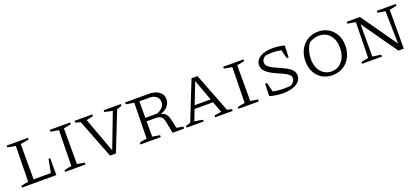

<svg xmlns="http://www.w3.org/2000/svg" viewBox="31 -1378 4854 2236"><g transform="rotate(-20 2458.0 -260.0)"><path d="M458 -209H479V0H53V-21Q76 -28 99 -32.5Q122 -37 144 -39L152 -481L53 -498V-521H317V-500Q295 -495 268 -490Q241 -485 213 -482V-44H427Z M588 0V-21Q611 -28 634 -32.5Q657 -37 679 -39L687 -481L588 -498V-521H840V-500Q821 -495 798.5 -490.5Q776 -486 748 -482V-39L840 -24V0Z M1144 0 957 -482Q942 -485 927 -489Q912 -493 894 -500V-521H1114V-499L1030 -481L1189 -49L1353 -479Q1303 -487 1255 -500V-521H1467V-499L1407 -479L1217 0Z M1981 -40 2063 -24V0H1920L1892 -144Q1884 -190 1861.5 -209.5Q1839 -229 1792 -229H1681V-39L1773 -24V0H1521V-21Q1550 -34 1612 -39L1620 -481L1521 -498V-521H1817Q1894 -521 1940.5 -486Q1987 -451 1987 -393Q1987 -345 1953.5 -306.5Q1920 -268 1865 -253Q1906 -244 1927.5 -217.5Q1949 -191 1959 -144ZM1805 -477H1681V-272H1829Q1878 -294 1899.5 -320Q1921 -346 1921 -381Q1921 -425 1890 -451Q1859 -477 1805 -477Z M2606 -36Q2622 -32 2631 -30Q2640 -28 2665 -21V0H2447V-22L2535 -36L2484 -173H2255L2203 -39Q2232 -36 2256 -31Q2280 -26 2306 -21V0H2094V-22L2152 -39L2344 -521H2418ZM2271 -214H2469L2373 -476Z M2736 0V-21Q2759 -28 2782 -32.5Q2805 -37 2827 -39L2835 -481L2736 -498V-521H2988V-500Q2969 -495 2946.5 -490.5Q2924 -486 2896 -482V-39L2988 -24V0Z M3289 8Q3248 8 3207 2Q3166 -4 3123 -16L3127 -169H3151L3180 -53Q3211 -47 3244 -43.5Q3277 -40 3313 -40Q3361 -40 3403 -45Q3424 -58 3439 -77.5Q3454 -97 3454 -119Q3454 -146 3431 -166Q3408 -186 3372 -203Q3336 -220 3295 -237.5Q3254 -255 3218 -276.5Q3182 -298 3158.5 -326.5Q3135 -355 3135 -394Q3135 -456 3194 -492Q3253 -528 3352 -528Q3423 -528 3495 -509L3490 -362H3466L3439 -471Q3381 -481 3327 -481Q3284 -481 3241 -474Q3223 -463 3210 -445Q3197 -427 3197 -405Q3197 -376 3220 -354.5Q3243 -333 3279.5 -315.5Q3316 -298 3356.5 -280.5Q3397 -263 3433.5 -243Q3470 -223 3493 -195.5Q3516 -168 3516 -130Q3516 -68 3453.5 -30Q3391 8 3289 8Z M3901 7Q3829 7 3774.5 -25.5Q3720 -58 3689 -116.5Q3658 -175 3658 -254Q3658 -334 3691 -396Q3724 -458 3781.5 -493Q3839 -528 3912 -528Q3985 -528 4040 -495Q4095 -462 4126.5 -403Q4158 -344 4158 -267Q4158 -187 4125.5 -125Q4093 -63 4035 -28Q3977 7 3901 7ZM3907 -38Q3961 -38 4002 -66Q4043 -94 4066.5 -145Q4090 -196 4090 -264Q4090 -361 4040.5 -420.5Q3991 -480 3907 -480Q3874 -480 3841 -470Q3808 -460 3779 -440Q3726 -353 3726 -255Q3726 -191 3748.5 -142Q3771 -93 3812 -65.5Q3853 -38 3907 -38Z M4639 -521H4876V-500Q4851 -493 4830.5 -489Q4810 -485 4786 -482L4785 0H4718L4409 -439V-39L4514 -24V0H4268V-21Q4291 -28 4313.5 -32.5Q4336 -37 4358 -39L4366 -481L4267 -498V-521H4431L4742 -79L4734 -482L4639 -498Z"/></g></svg>

Font: Piazzolla SC Light
Style: Regular
Weight: 300
Designer: Juan Pablo del Peral
Foundry: Huerta Tipografica
Version: Version 1.330